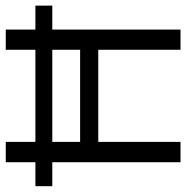

<svg xmlns="http://www.w3.org/2000/svg" viewBox="-10 -646 656 677"><g transform="rotate(-90 318.5 -308.0)"><path d="M84.5 -511.7V-616.2H156.2V-511.7H481V-616.2H552.2V-511.7H636.7V-452.1H552.2V0H481V-290H156.2V0H84.5V-452.1H0V-511.7ZM481 -354V-452.1H156.2V-354Z"/></g></svg>

Font: XL-Viking
Style: Regular
Weight: 400
Foundry: Ascender Corporation
Version: Version 1.10 March 23, 2015